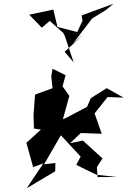

<svg xmlns="http://www.w3.org/2000/svg" viewBox="-20 -963 676 1019"><path d="M323 -688 426 -783 369 -734 469 -865 541 -909 582 -943 413 -881 418 -853 390 -793 285 -820 263 -912 135 -885 202 -816 244 -852 316 -788 324 -772 371 -632ZM409 -257 520 -253 482 -361 551 -448 636 -445 546 -495 462 -442 442 -396 330 -337 269 -313 213 -262 235 -267 309 -313 348 -454 312 -505 328 -564 259 -598 252 -558 259 -495 166 -461 158 -353 160 -281 197 -275 120 -205 156 -76 210 -96 122 36 273 -54 274 -98 214 -91 303 -245 408 -132 385 -88C421 -70 457 -52 494 -35L600 -24L498 -23L494 -76L524 -122L420 -217L352 -203Z"/></svg>

Font: Charger Distortion
Style: 2It
Weight: 400
Designer: Jasper
Foundry: Cannot Into Space Fonts
Version: Version 0.98